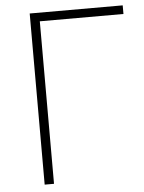

<svg xmlns="http://www.w3.org/2000/svg" viewBox="-52 -756 600 798"><g transform="rotate(-5 248.0 -357.0)"><path d="M490 -714V-678H141V0H102V-714Z"/></g></svg>

Font: Noto Sans ExtraLight
Style: Regular
Weight: 200
Designer: Monotype Design Team
Foundry: Monotype Imaging Inc.
Version: Version 2.007